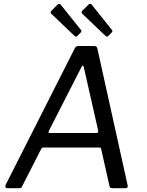

<svg xmlns="http://www.w3.org/2000/svg" viewBox="-20 -982 767 1002"><path d="M16.3 0Q10.4 0 8.4 -4.9Q6.5 -9.9 10.2 -18.8L370.2 -729.8Q374.1 -737.4 378.9 -739.7Q383.6 -742 392.3 -742H470.4Q479.8 -742 484.1 -737.1Q488.3 -732.1 488.9 -725.2L646.2 -14.5Q647.5 -8.9 645.2 -4.4Q642.9 0 636.3 0H565Q552.4 0 551 -12.6L507.7 -205.3Q506.7 -212.1 498.4 -212.1H207.2Q198.1 -212.1 194 -202.8L94.1 -7.1Q92.6 -2.6 89.6 -1.3Q86.7 0 80.1 0H16.3ZM483 -287.9Q494.9 -287.9 492.1 -301.4L417.7 -630Q415.9 -640 412 -639.3Q408.1 -638.6 403.1 -628.1L236 -301Q232.7 -293.2 233.3 -290.5Q233.8 -287.9 239.2 -287.9ZM281.5 -959.3Q284.9 -962.4 289.8 -961.6Q294.8 -960.7 296.6 -957.9L401.1 -827.5Q403.9 -824.9 404.7 -821.2Q405.4 -817.4 402.1 -813.3L383.4 -794.3Q379.3 -789.7 375.3 -791.3Q371.3 -792.8 366.4 -796.9L252.2 -905.9Q238.7 -916.1 247.8 -925.2ZM443.2 -959.3Q446.6 -962.4 451.6 -961.6Q456.5 -960.7 458.4 -957.9L562.8 -827.5Q565.6 -824.9 566.4 -820.8Q567.2 -816.7 563.8 -813.3L545.1 -794.3Q541 -789.7 537 -791.3Q533.1 -792.8 528.1 -796.9L414 -905.9Q400.5 -916.9 409.5 -925.9Z"/></svg>

Font: Libre Franklin Thin
Style: Italic
Weight: 100
Italic angle: -8°
Designer: Pablo Impallari, Rodrigo Fuenzalida, Nhung Nguyen
Foundry: Impallari Type
Version: Version 3.000